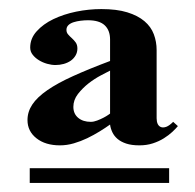

<svg xmlns="http://www.w3.org/2000/svg" viewBox="-20 -721 426 419"><path d="M368.2 -445.8 357.9 -455.1Q349.6 -446.8 343 -444.3Q336.4 -441.9 331.5 -443.6Q326.7 -445.3 324.2 -450.4Q321.8 -455.6 321.8 -462.9V-611.8Q321.8 -629.9 315.7 -646.2Q309.6 -662.6 295.2 -674.8Q280.8 -687 257.8 -694.1Q234.9 -701.2 201.2 -701.2Q173.8 -701.2 146.2 -695.6Q118.7 -689.9 96.4 -679.2Q74.2 -668.5 60.1 -652.8Q45.9 -637.2 45.9 -617.2Q45.9 -608.4 51.3 -601.6Q56.6 -594.7 64.9 -589.6Q73.2 -584.5 82.8 -581.8Q92.3 -579.1 101.1 -579.1Q110.4 -579.1 119.1 -581.5Q127.9 -584 134.5 -588.6Q141.1 -593.3 145 -600.1Q148.9 -606.9 148.9 -615.2Q148.9 -623 145.3 -628.2Q141.6 -633.3 137 -637.5Q132.3 -641.6 128.7 -645.8Q125 -649.9 125 -655.8Q125 -662.1 129.4 -666.3Q133.8 -670.4 140.9 -672.6Q147.9 -674.8 156.2 -675.8Q164.6 -676.8 171.9 -676.8Q196.8 -676.8 208.5 -665.8Q220.2 -654.8 220.2 -634.8V-587.9Q173.3 -570.3 139.4 -554.9Q105.5 -539.6 83.3 -524.2Q61 -508.8 50.5 -492.9Q40 -477.1 40 -459Q40 -434.6 59.6 -419.2Q79.1 -403.8 110.8 -403.8Q126 -403.8 141.1 -408.2Q156.2 -412.6 170.4 -419.4Q184.6 -426.3 197.3 -434.1Q210 -441.9 220.2 -449.2Q221.2 -440.9 225.1 -432.6Q229 -424.3 236.3 -418Q243.7 -411.6 255.4 -407.7Q267.1 -403.8 284.2 -403.8Q300.3 -403.8 313.7 -408.2Q327.1 -412.6 337.6 -419.2Q348.1 -425.8 356 -433.1Q363.8 -440.4 368.2 -445.8ZM349.1 -321.8V-354H44.9V-321.8ZM220.2 -473.1Q220.2 -473.1 216.1 -470.2Q211.9 -467.3 205.8 -464.1Q199.7 -460.9 192.1 -458Q184.6 -455.1 178.2 -455.1Q161.1 -455.1 150.6 -463.9Q140.1 -472.7 140.1 -487.8Q140.1 -502.9 150.1 -515.9Q160.2 -528.8 173.3 -539.1Q186.5 -549.3 200 -556.4Q213.4 -563.5 220.2 -566.9Z"/></svg>

Font: Galatia SIL
Style: Bold
Weight: 700
Designer: Development by SIL's NRSI team
Version: Version 2.1